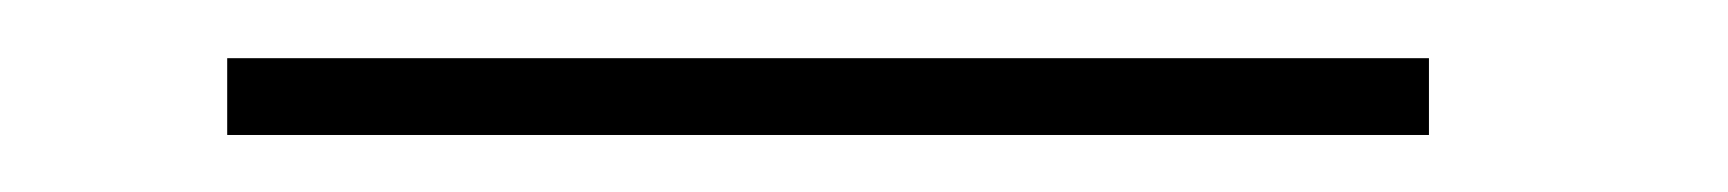

<svg xmlns="http://www.w3.org/2000/svg" viewBox="-20 -20 594 66"><path d="M471.2 0V26.4H58.1V0Z"/></svg>

Font: Battambang Thin
Style: Regular
Weight: 100
Designer: Danh Hong
Version: Version 8.002; ttfautohint (v1.8.3)